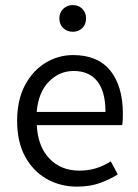

<svg xmlns="http://www.w3.org/2000/svg" viewBox="-20 -711 534 744"><path d="M278.3 12.2Q213.9 12.2 161.1 -17.6Q108.4 -47.4 77.4 -104.2Q46.4 -161.1 46.4 -242.2Q46.4 -323.2 76.4 -380.1Q106.4 -437 156 -467.3Q205.6 -497.6 263.2 -497.6Q358.9 -497.6 407.5 -437.3Q456.1 -377 456.1 -270Q456.1 -257.8 455.6 -246.6Q455.1 -235.4 453.6 -226.1H122.6Q126.5 -144 171.1 -96.9Q215.8 -49.8 287.6 -49.8Q322.8 -49.8 352.5 -59.1Q382.3 -68.4 409.2 -85.9L436.5 -35.2Q405.8 -15.6 366.9 -1.7Q328.1 12.2 278.3 12.2ZM122.1 -277.3H388.7Q388.7 -356.4 356.9 -396.2Q325.2 -436 265.1 -436Q210.4 -436 169.7 -395Q128.9 -354 122.1 -277.3ZM262.2 -587.9Q240.2 -587.9 225.1 -602.1Q210 -616.2 210 -640.1Q210 -662.1 225.1 -676.8Q240.2 -691.4 262.2 -691.4Q284.2 -691.4 298.8 -676.8Q313.5 -662.1 313.5 -640.1Q313.5 -616.2 298.8 -602.1Q284.2 -587.9 262.2 -587.9Z"/></svg>

Font: Varta Light
Style: Regular
Weight: 400
Version: Version 1.004